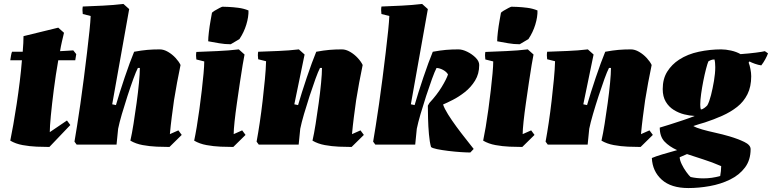

<svg xmlns="http://www.w3.org/2000/svg" viewBox="-20 -732 3908 972"><path d="M230 12Q202 12 166 10.5Q130 9 94.5 2.5Q59 -4 32 -20Q39 -54 47.5 -102Q56 -150 64.5 -206Q73 -262 80 -319Q87 -376 91 -427H32Q34 -440 36 -452Q38 -464 41 -470Q52 -470 65.5 -470Q79 -470 95 -470Q99 -518 99 -549L275 -592L304 -566Q299 -545 293.5 -521.5Q288 -498 284 -473Q304 -474 321 -475Q338 -476 351 -477L366 -458L361 -427H275Q262 -353 252.5 -279Q243 -205 237.5 -147.5Q232 -90 232 -63L319 -122L336 -99Z M838 12Q810 12 774 10.5Q738 9 702.5 2.5Q667 -4 640 -20Q648 -55 656 -105.5Q664 -156 671.5 -210.5Q679 -265 683.5 -312.5Q688 -360 688 -388H678Q669 -371 655 -332.5Q641 -294 625.5 -246.5Q610 -199 597 -154.5Q584 -110 578 -80L570 0H368L357 -15Q362 -44 370 -94Q378 -144 387 -206.5Q396 -269 404.5 -336Q413 -403 420.5 -465Q428 -527 433 -576Q438 -625 439 -651L399 -661Q396 -681 399 -699Q450 -701 502 -703.5Q554 -706 605 -712L634 -686Q612 -565 591 -445Q570 -325 548 -204L567 -200Q575 -228 586.5 -264.5Q598 -301 611 -339.5Q624 -378 636.5 -412Q649 -446 659 -470Q697 -477 726 -479.5Q755 -482 789 -482Q809 -482 830.5 -469.5Q852 -457 869 -438.5Q886 -420 894 -403Q885 -360 876.5 -314.5Q868 -269 861 -225Q855 -182 849.5 -139.5Q844 -97 840 -53L883 -72L900 -49Z M1014 -421 974 -431Q971 -451 974 -469Q1025 -471 1081.5 -473.5Q1138 -476 1189 -482L1218 -456Q1215 -442 1208.5 -403.5Q1202 -365 1194.5 -314Q1187 -263 1179.5 -211Q1172 -159 1167.5 -116.5Q1163 -74 1163 -53L1206 -72L1223 -49L1161 12Q1133 12 1097 10.5Q1061 9 1025.5 2.5Q990 -4 963 -20Q969 -48 976 -89.5Q983 -131 989.5 -179Q996 -227 1001.5 -274Q1007 -321 1010.5 -360Q1014 -399 1014 -421ZM1034 -523Q1034 -541 1037.5 -570.5Q1041 -600 1046 -627.5Q1051 -655 1053 -667Q1054 -670 1066 -677.5Q1078 -685 1091 -691.5Q1104 -698 1106 -698Q1114 -698 1136.5 -697Q1159 -696 1186.5 -692.5Q1214 -689 1238 -679Q1239 -647 1227 -607.5Q1215 -568 1192 -534Q1181 -527 1170 -521Q1159 -515 1148 -508Q1118 -508 1090 -513Q1062 -518 1034 -523Z M1760 12Q1732 12 1696 10.5Q1660 9 1624.5 2.5Q1589 -4 1562 -20Q1570 -55 1578 -105.5Q1586 -156 1593.5 -210.5Q1601 -265 1605.5 -312.5Q1610 -360 1610 -388H1600Q1591 -371 1577 -332.5Q1563 -294 1547.5 -246.5Q1532 -199 1519 -154.5Q1506 -110 1500 -80L1492 0H1290L1279 -15Q1287 -58 1295 -111.5Q1303 -165 1309.5 -221.5Q1316 -278 1321 -330Q1326 -382 1327 -422L1287 -432Q1284 -452 1287 -470Q1338 -472 1390 -474Q1442 -476 1493 -482L1522 -456L1470 -204L1489 -200Q1497 -228 1508.5 -264.5Q1520 -301 1533 -339.5Q1546 -378 1558.5 -412Q1571 -446 1581 -470Q1619 -477 1648 -479.5Q1677 -482 1711 -482Q1731 -482 1752.5 -469.5Q1774 -457 1791 -438.5Q1808 -420 1816 -403Q1807 -360 1798.5 -314.5Q1790 -269 1783 -225Q1777 -182 1771.5 -139.5Q1766 -97 1762 -53L1805 -72L1822 -49Z M2361 40Q2343 40 2312.5 38Q2282 36 2249.5 32Q2217 28 2192.5 23Q2168 18 2162 12Q2155 -13 2151.5 -52.5Q2148 -92 2147 -132Q2146 -172 2146 -197L2154 -211Q2192 -252 2216 -291.5Q2240 -331 2248 -355Q2241 -368 2224 -377.5Q2207 -387 2190 -388Q2181 -371 2167 -332.5Q2153 -294 2137.5 -246.5Q2122 -199 2109 -154.5Q2096 -110 2090 -80L2082 0H1880L1869 -15Q1874 -44 1882 -94Q1890 -144 1899 -206.5Q1908 -269 1916.5 -336Q1925 -403 1932.5 -465Q1940 -527 1945 -576Q1950 -625 1951 -651L1911 -661Q1908 -681 1911 -699Q1962 -701 2014 -703.5Q2066 -706 2117 -712L2146 -686Q2124 -565 2103 -445Q2082 -325 2060 -204L2079 -200Q2087 -228 2098.5 -264.5Q2110 -301 2123 -339.5Q2136 -378 2148.5 -412Q2161 -446 2171 -470Q2209 -477 2238 -479.5Q2267 -482 2301 -482Q2321 -482 2345.5 -470Q2370 -458 2388 -440Q2406 -422 2406 -403Q2406 -358 2385 -324Q2364 -290 2333.5 -266Q2303 -242 2272.5 -226.5Q2242 -211 2223 -203Q2230 -182 2248.5 -152.5Q2267 -123 2290.5 -91Q2314 -59 2337.5 -29.5Q2361 0 2378 22Z M2477 -421 2437 -431Q2434 -451 2437 -469Q2488 -471 2544.5 -473.5Q2601 -476 2652 -482L2681 -456Q2678 -442 2671.5 -403.5Q2665 -365 2657.5 -314Q2650 -263 2642.5 -211Q2635 -159 2630.5 -116.5Q2626 -74 2626 -53L2669 -72L2686 -49L2624 12Q2596 12 2560 10.5Q2524 9 2488.5 2.5Q2453 -4 2426 -20Q2432 -48 2439 -89.5Q2446 -131 2452.5 -179Q2459 -227 2464.5 -274Q2470 -321 2473.5 -360Q2477 -399 2477 -421ZM2497 -523Q2497 -541 2500.5 -570.5Q2504 -600 2509 -627.5Q2514 -655 2516 -667Q2517 -670 2529 -677.5Q2541 -685 2554 -691.5Q2567 -698 2569 -698Q2577 -698 2599.5 -697Q2622 -696 2649.5 -692.5Q2677 -689 2701 -679Q2702 -647 2690 -607.5Q2678 -568 2655 -534Q2644 -527 2633 -521Q2622 -515 2611 -508Q2581 -508 2553 -513Q2525 -518 2497 -523Z M3223 12Q3195 12 3159 10.5Q3123 9 3087.5 2.5Q3052 -4 3025 -20Q3033 -55 3041 -105.5Q3049 -156 3056.5 -210.5Q3064 -265 3068.5 -312.5Q3073 -360 3073 -388H3063Q3054 -371 3040 -332.5Q3026 -294 3010.5 -246.5Q2995 -199 2982 -154.5Q2969 -110 2963 -80L2955 0H2753L2742 -15Q2750 -58 2758 -111.5Q2766 -165 2772.5 -221.5Q2779 -278 2784 -330Q2789 -382 2790 -422L2750 -432Q2747 -452 2750 -470Q2801 -472 2853 -474Q2905 -476 2956 -482L2985 -456L2933 -204L2952 -200Q2960 -228 2971.5 -264.5Q2983 -301 2996 -339.5Q3009 -378 3021.5 -412Q3034 -446 3044 -470Q3082 -477 3111 -479.5Q3140 -482 3174 -482Q3194 -482 3215.5 -469.5Q3237 -457 3254 -438.5Q3271 -420 3279 -403Q3270 -360 3261.5 -314.5Q3253 -269 3246 -225Q3240 -182 3234.5 -139.5Q3229 -97 3225 -53L3268 -72L3285 -49Z M3465 220Q3377 220 3330 177.5Q3283 135 3280 68Q3298 60 3333 49.5Q3368 39 3408 28Q3368 10 3344 -15.5Q3320 -41 3320 -86Q3337 -91 3370.5 -101.5Q3404 -112 3439.5 -124Q3475 -136 3497 -145Q3472 -146 3444 -153Q3416 -160 3391 -175.5Q3366 -191 3350.5 -217Q3335 -243 3335 -281Q3335 -333 3358 -369.5Q3381 -406 3418 -430Q3461 -458 3517.5 -470Q3574 -482 3631 -482Q3654 -482 3681 -476Q3708 -470 3729 -458Q3772 -461 3806.5 -465.5Q3841 -470 3852 -473L3868 -462Q3864 -450 3854.5 -432.5Q3845 -415 3834 -401Q3819 -403 3802 -409Q3785 -415 3774 -421L3770 -415Q3775 -403 3779 -383Q3783 -363 3783 -346Q3783 -293 3764 -255Q3745 -217 3712 -191Q3679 -165 3636.5 -146Q3594 -127 3548 -112Q3534 -108 3519 -103.5Q3504 -99 3490 -94Q3505 -85 3535 -76.5Q3565 -68 3601.5 -60Q3638 -52 3672 -42Q3716 -29 3748 -13.5Q3780 2 3780 23Q3780 78 3751.5 116Q3723 154 3676 177Q3629 200 3573.5 210Q3518 220 3465 220ZM3528 -178Q3536 -178 3546 -185.5Q3556 -193 3561 -199Q3571 -217 3579.5 -250.5Q3588 -284 3594.5 -322.5Q3601 -361 3601 -392Q3601 -403 3600 -413.5Q3599 -424 3597 -431Q3587 -431 3579.5 -428Q3572 -425 3566 -421Q3561 -409 3554 -382Q3547 -355 3540.5 -322Q3534 -289 3529.5 -257Q3525 -225 3525 -203Q3525 -186 3528 -178ZM3476 164Q3507 171 3541 171Q3584 171 3626 159Q3628 149 3629.5 134.5Q3631 120 3631 109Q3585 89 3540.5 75Q3496 61 3458 48L3421 64Q3421 78 3431 99Q3441 120 3454.5 138.5Q3468 157 3476 164Z"/></svg>

Font: Labrada Black
Style: Italic
Weight: 900
Italic angle: -7°
Designer: Mercedes Jáuregui
Foundry: Omnibus-Type Team
Version: Version 1.000; ttfautohint (v1.8.4.7-5d5b)